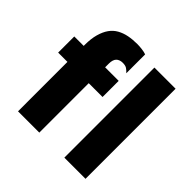

<svg xmlns="http://www.w3.org/2000/svg" viewBox="-184 -888 1052 1052"><g transform="rotate(45 342.5 -361.5)"><path d="M99 0V-383H27V-508H100V-516Q100 -564 110 -599.5Q120 -635 137 -659Q154 -683 179 -697Q204 -711 234.5 -717Q265 -723 301 -723Q317 -723 337.5 -720.5Q358 -718 371 -713V-567Q360 -579 349 -586.5Q338 -594 317 -594Q305 -594 295.5 -590.5Q286 -587 279.5 -580.5Q273 -574 269.5 -563Q266 -552 266 -538V-508H371V-383H264V0ZM622 0H458V-698H622Z"/></g></svg>

Font: Maven Pro ExtraBold
Style: Regular
Weight: 800
Designer: Joe Prince
Foundry: Joe Prince
Version: Version 2.100